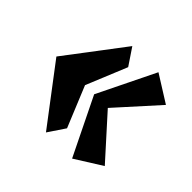

<svg xmlns="http://www.w3.org/2000/svg" viewBox="-127 -671 786 786"><g transform="rotate(45 265.5 -278.0)"><path d="M226.5 -28 275.5 -101 202.7 -278 275.5 -455 226.5 -528 36.9 -278ZM377.8 -28 494.1 -101 334.6 -278 494.1 -455 377.8 -528 255.5 -278Z"/></g></svg>

Font: Blink
Style: Wide
Weight: 400
Designer: Mew Too
Foundry: Cannot Into Space Fonts
Version: Version 001.000